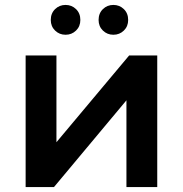

<svg xmlns="http://www.w3.org/2000/svg" viewBox="-20 -759 742 779"><path d="M84 0V-534H209V-182L504 -534H618V0H493V-352L199 0ZM440 -618Q415 -618 397.5 -635Q380 -652 380 -678Q380 -705 397.5 -722Q415 -739 440 -739Q465 -739 482.5 -722Q500 -705 500 -678Q500 -652 482.5 -635Q465 -618 440 -618ZM246 -618Q221 -618 203.5 -635Q186 -652 186 -678Q186 -705 203.5 -722Q221 -739 246 -739Q271 -739 288.5 -722Q306 -705 306 -678Q306 -652 288.5 -635Q271 -618 246 -618Z"/></svg>

Font: Montserrat SemiBold
Style: Regular
Weight: 600
Designer: Julieta Ulanovsky
Foundry: Julieta Ulanovsky
Version: Version 9.000; ttfautohint (v1.8.4.7-5d5b)